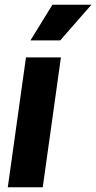

<svg xmlns="http://www.w3.org/2000/svg" viewBox="-20 -793 407 813"><path d="M90 -550H238L161 0H13ZM202 -773H367L235 -622H109Z"/></svg>

Font: Krub
Style: Bold Italic
Weight: 700
Italic angle: -8°
Designer: Ekaluck Peanpanawate
Foundry: Cadson Demak Co.,Ltd.
Version: Version 1.000; ttfautohint (v1.6)